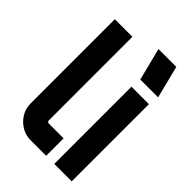

<svg xmlns="http://www.w3.org/2000/svg" viewBox="-240 -922 1020 1020"><g transform="rotate(45 270.0 -411.5)"><path d="M190 0Q152 0 121 -19Q90 -38 71 -69Q52 -100 52 -138V-771H184V-143Q184 -138 187.5 -134.5Q191 -131 196 -131H307V0H190Z M368 0V-580H499V0ZM374 -640 328 -823H462L508 -640Z"/></g></svg>

Font: Orbitron
Style: Bold
Weight: 700
Designer: Matt McInerney
Foundry: The League of Moveable Type
Version: Version 2.001